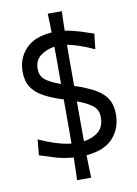

<svg xmlns="http://www.w3.org/2000/svg" viewBox="-105 -919 808 1133"><g transform="rotate(-10 298.5 -353.0)"><path d="M262.7 145.5Q264.2 110.4 265.1 76.7Q266.1 43 266.6 10.3Q204.1 5.4 153.1 -10.5Q102.1 -26.4 66.4 -38.1L75.2 -131.8Q123.5 -109.4 173.6 -93.5Q223.6 -77.6 267.6 -72.8Q268.1 -105.5 268.1 -138.2Q268.1 -170.9 268.1 -203.6V-337.4Q200.7 -358.4 153.6 -383.5Q106.4 -408.7 81.8 -445.8Q57.1 -482.9 57.1 -540Q57.1 -620.6 109.9 -676.3Q162.6 -731.9 266.1 -738.8Q265.6 -766.1 264.9 -794.4Q264.2 -822.8 262.7 -852.1H347.2Q346.2 -821.8 345.2 -792.7Q344.2 -763.7 343.8 -735.8Q390.1 -728.5 436 -714.1Q481.9 -699.7 513.2 -688.5L502.9 -596.2Q456.1 -618.7 414.6 -632.3Q373 -646 342.8 -651.9Q342.3 -614.7 342.3 -577.6Q342.3 -540.5 342.3 -502.9V-405.3Q423.3 -378.4 470 -350.1Q516.6 -321.8 536.4 -285.4Q556.2 -249 556.2 -197.8Q556.2 -114.7 504.9 -56.9Q453.6 1 343.3 10.3Q344.2 43 345 76.7Q345.7 110.4 347.2 145.5ZM147.5 -540.5Q147.5 -499 176.5 -475.6Q205.6 -452.1 268.1 -429.7V-502.9Q268.1 -541 268.1 -578.4Q268.1 -615.7 267.6 -653.3Q217.8 -646 182.6 -619.1Q147.5 -592.3 147.5 -540.5ZM342.3 -203.6Q342.3 -170.9 342.3 -138.7Q342.3 -106.4 342.8 -73.7Q397 -81.5 431.2 -110.4Q465.3 -139.2 465.3 -197.3Q465.3 -241.2 432.9 -266.4Q400.4 -291.5 342.3 -312.5Z"/></g></svg>

Font: Pinar Medium
Style: Regular
Weight: 500
Designer: Amin Abedi
Version: Version 3.000